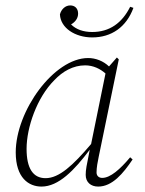

<svg xmlns="http://www.w3.org/2000/svg" viewBox="-20 -676 536 708"><path d="M78 -127C78 -206 116 -316 180 -380C211 -413 250 -435 294 -435C324 -435 350 -422 369 -405L316 -145C249 -66 198 -19 148 -19C102 -19 78 -55 78 -127ZM342 12C394 12 434 -36 469 -88L460 -96C423 -52 387 -20 357 -20C345 -20 336 -27 336 -40C336 -58 340 -79 344 -98L418 -457L411 -464L382 -431C361 -451 333 -462 305 -462C179 -462 38 -267 38 -114C38 -20 86 12 133 12C196 12 254 -48 311 -124C299 -64 296 -50 296 -31C296 -4 315 12 342 12ZM320 -538C391 -538 446 -576 472 -647L460 -651C430 -591 384 -558 320 -558C288 -558 261 -567 242 -586C258 -595 268 -609 268 -626C268 -645 256 -656 239 -656C221 -656 206 -642 201 -623C203 -573 257 -538 320 -538Z"/></svg>

Font: Source Serif 4 Display Light
Style: Italic
Weight: 300
Italic angle: -12°
Designer: Frank Grießhammer
Foundry: Adobe Systems Incorporated
Version: Version 4.004;hotconv 1.0.117;makeotfexe 2.5.65602